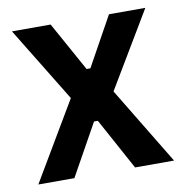

<svg xmlns="http://www.w3.org/2000/svg" viewBox="-65 -584 618 645"><g transform="rotate(-10 244.0 -261.0)"><path d="M15 0 173 -267 17 -522H149L242 -354H255L348 -522H472L318 -264L478 0H345L249 -176H236L138 0Z"/></g></svg>

Font: IBM Plex Sans Condensed SemiBold
Style: Regular
Weight: 600
Width: 3
Designer: Mike Abbink, Paul van der Laan, Pieter van Rosmalen
Foundry: Bold Monday
Version: Version 1.3